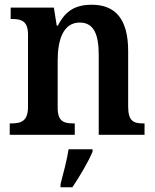

<svg xmlns="http://www.w3.org/2000/svg" viewBox="-20 -568 653 809"><path d="M21 0H295V-48H290C249 -48 223 -56 223 -114V-314C223 -397 245 -473 316 -473C376 -473 396 -422 396 -336V0H589V-48H584C543 -48 520 -57 520 -119V-353C520 -489 465 -548 367 -548C297 -548 255 -522 224 -460H219L207 -536H25V-488H30C71 -488 98 -479 98 -422V-118C98 -57 69 -48 27 -48H21ZM235 208V221H285C314 178 353 113 370 71V61H269C262 107 246 166 235 208Z"/></svg>

Font: Noto Serif Khmer SemiCondensed SemiBold
Style: Regular
Weight: 600
Width: 4
Designer: Danh Hong and the Monotype Design Team
Foundry: Monotype Imaging Inc.
Version: Version 2.004